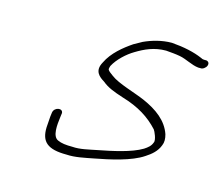

<svg xmlns="http://www.w3.org/2000/svg" viewBox="-68 -530 654 572"><g transform="rotate(15 259.0 -243.5)"><path d="M509.2 -421H502.2C498.9 -421 495.6 -422 492.3 -424C466.5 -435.2 434.9 -442 397 -445C366 -445 336.4 -436.3 311.7 -425L286.6 -411C259.9 -392.9 228.5 -367.8 212.9 -335C196 -305 215.7 -290.5 231.3 -281C248.3 -266.9 267.1 -259.7 297 -250C348.7 -234.7 383.1 -212.6 411.2 -182C414.4 -178.1 426.3 -152.7 421.4 -144C417.2 -132.3 408.8 -125.9 398.3 -119C365.3 -99 308.4 -87.3 265.8 -79C239 -73.8 214.5 -67.1 190.1 -69C170.5 -69 156.1 -70.6 144.7 -76C125.6 -84.3 129.5 -120.2 132.8 -145L134.5 -158C133.9 -173.5 108.2 -169.4 105.3 -152L103.6 -139C102.9 -129.7 102.1 -118.3 101.2 -105C99.8 -60.3 120.9 -42 179.3 -42C205.9 -40.2 233 -46.6 261.4 -52C308.5 -60.9 372.2 -74.6 408 -99C424.6 -109.6 440.7 -122.9 448 -143C452.1 -152.3 452.2 -163.7 448.4 -177C435.1 -216 401.1 -240.5 359.3 -259C328.4 -272.6 275.3 -286.6 252.6 -304C248.7 -307.1 233.3 -316.8 235.2 -322C235.7 -325.3 236.5 -328.3 237.5 -331C249.7 -354.1 274.4 -376.5 295.6 -389C322 -405 349.7 -418 386.1 -418C402 -416.6 415.5 -415.7 429.8 -413C450.4 -409.2 470.7 -396.1 491.4 -394H498.4C504.9 -392.6 514.5 -399.7 516.9 -406.5C519.9 -414.5 516 -419.8 509.2 -421Z"/></g></svg>

Font: Take Off
Style: Drunk
Weight: 400
Foundry: Cannot Into Space Fonts
Version: Version 0.89